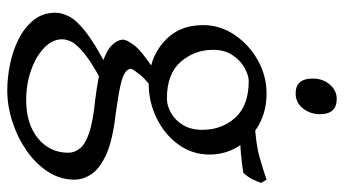

<svg xmlns="http://www.w3.org/2000/svg" viewBox="-229 -473 946 528"><g transform="rotate(90 244.0 -209.0)"><path d="M229 244Q194 244 157 236.5Q120 229 88 213Q56 197 35.5 172Q15 147 15 111Q15 94 25.5 73.5Q36 53 68 28Q100 3 163 -30Q163 -30 172.5 -29Q182 -28 191.5 -24.5Q201 -21 202 -15Q150 13 126 33Q102 53 95 67Q88 81 88 93Q88 120 111.5 142.5Q135 165 173 178.5Q211 192 255 192Q321 192 360.5 159.5Q400 127 400 76Q400 59 388 44Q376 29 344.5 18.5Q313 8 253 2Q189 -6 153.5 -17.5Q118 -29 103.5 -44.5Q89 -60 89 -75Q89 -84 104.5 -105Q120 -126 177 -163L246 -171Q202 -142 185.5 -121Q169 -100 169 -96Q169 -88 179 -80.5Q189 -73 216 -67Q243 -61 294 -54Q365 -46 404 -28.5Q443 -11 458.5 12Q474 35 474 59Q474 99 452 132.5Q430 166 394 191Q358 216 314.5 230Q271 244 229 244ZM483 -454Q478 -440 472.5 -429Q467 -418 455 -405Q429 -401 402 -398.5Q375 -396 333 -397L311 -436Q375 -439 413 -450Q451 -461 474 -469ZM212 -145Q142 -145 95.5 -186Q49 -227 49 -294Q49 -342 76.5 -382Q104 -422 146.5 -445.5Q189 -469 237 -469Q285 -469 323 -448Q361 -427 383 -391Q405 -355 405 -313Q405 -264 377 -226Q349 -188 304.5 -166.5Q260 -145 212 -145ZM203 -420Q188 -420 167.5 -409Q147 -398 132 -376Q117 -354 117 -322Q117 -271 150 -233Q183 -195 251 -195Q271 -195 291 -206.5Q311 -218 324 -239.5Q337 -261 337 -293Q337 -346 303.5 -383Q270 -420 203 -420ZM237 -549Q196 -549 196 -596Q196 -624 212.5 -643Q229 -662 252 -662Q294 -662 294 -616Q294 -589 278 -569Q262 -549 237 -549Z"/></g></svg>

Font: ChillKai
Style: Regular
Weight: 400
Designer: ChillType
Foundry: 寒蝉字型
Version: Version 2.000